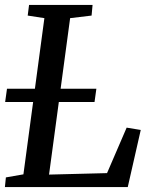

<svg xmlns="http://www.w3.org/2000/svg" viewBox="-20 -763 624 783"><path d="M0 0 4 -39.5 75.5 -52 161 -689 93 -699.5 98.5 -743H357.5L353.5 -699.5L266 -689L180 -51L416.5 -57L496.5 -242.5L554 -233L501 0ZM1 -347 8.5 -401H373L365.5 -347Z"/></svg>

Font: Merriweather 20pt
Style: Italic
Weight: 400
Italic angle: -7.8°
Version: Version 2.101